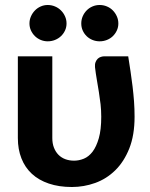

<svg xmlns="http://www.w3.org/2000/svg" viewBox="-20 -741 602 769"><path d="M51.5 0ZM189.5 -515.5V-188Q189.5 -166.5 196 -149.8Q202.5 -133 214 -121.2Q225.5 -109.5 241.5 -103.5Q257.5 -97.5 277 -97.5Q296.5 -97.5 316 -105.5Q335.5 -113.5 350.8 -133.5Q366 -153.5 375.8 -187.5Q385.5 -221.5 385.5 -273.5Q385.5 -299 382.8 -323.5Q380 -348 376 -372.5Q372 -397 367.8 -421.8Q363.5 -446.5 360.5 -472Q359.5 -484 362.8 -492.2Q366 -500.5 371.5 -505.8Q377 -511 384.2 -513.2Q391.5 -515.5 398.5 -515.5H493.5Q498.5 -483.5 503 -453.8Q507.5 -424 511 -394.5Q514.5 -365 516.8 -335Q519 -305 519 -273.5Q519 -199.5 497.8 -146.2Q476.5 -93 441.5 -58.8Q406.5 -24.5 361.2 -8.2Q316 8 268 8Q216 8 175.5 -5.8Q135 -19.5 107.5 -45Q80 -70.5 65.8 -106.8Q51.5 -143 51.5 -188V-515.5ZM246.5 -647Q246.5 -632 240.5 -619Q234.5 -606 224.2 -596.2Q214 -586.5 200.2 -581Q186.5 -575.5 171 -575.5Q156.5 -575.5 143.2 -581Q130 -586.5 120 -596.2Q110 -606 104 -619Q98 -632 98 -647Q98 -662 104 -675.5Q110 -689 120 -699.2Q130 -709.5 143.2 -715.2Q156.5 -721 171 -721Q186.5 -721 200.2 -715.2Q214 -709.5 224.2 -699.2Q234.5 -689 240.5 -675.5Q246.5 -662 246.5 -647ZM454 -647Q454 -632 448 -619Q442 -606 432 -596.2Q422 -586.5 408.2 -581Q394.5 -575.5 379 -575.5Q364 -575.5 350.5 -581Q337 -586.5 327 -596.2Q317 -606 311.2 -619Q305.5 -632 305.5 -647Q305.5 -662 311.2 -675.5Q317 -689 327 -699.2Q337 -709.5 350.5 -715.2Q364 -721 379 -721Q394.5 -721 408.2 -715.2Q422 -709.5 432 -699.2Q442 -689 448 -675.5Q454 -662 454 -647Z"/></svg>

Font: Lato Heavy
Style: Regular
Weight: 800
Designer: Lukasz Dziedzic
Foundry: tyPoland Lukasz Dziedzic
Version: Version 2.007; 2014-02-27